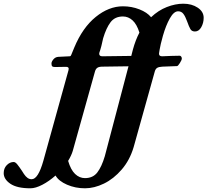

<svg xmlns="http://www.w3.org/2000/svg" viewBox="-222 -726 1120 1037"><path d="M878 -630Q878 -602 865 -579Q852 -556 831 -556Q814 -556 806.5 -568.5Q799 -581 788 -612Q779 -637 768.5 -651Q758 -665 740 -665Q717 -665 695.5 -627Q674 -589 658 -533Q644 -483 640 -457L637 -438V-435Q637 -422 654 -422Q670 -422 702 -424L749 -425Q753 -425 756.5 -420.5Q760 -416 760 -410Q760 -402 749.5 -385.5Q739 -369 734 -369L655 -366Q636 -365 627 -359.5Q618 -354 614 -340L500 68Q479 139 435.5 189.5Q392 240 339.5 265.5Q287 291 237 291Q185 291 140 271.5Q95 252 78 222Q43 253 6.5 272Q-30 291 -58 291Q-130 291 -166 266.5Q-202 242 -202 209Q-202 183 -185.5 166Q-169 149 -148 149Q-139 149 -128.5 162Q-118 175 -104 196Q-102 200 -92.5 214Q-83 228 -73 235Q-63 242 -51 242Q-16 242 12 143L148 -347Q149 -350 149 -355Q149 -365 134 -365L75 -364Q64 -364 60 -368Q56 -372 56 -383Q56 -393 66.5 -405.5Q77 -418 93 -419L154 -422Q158 -422 160 -424.5Q162 -427 163 -430Q164 -433 165 -435L179 -469Q224 -577 295 -634.5Q366 -692 442 -692Q489 -692 531 -675.5Q573 -659 594 -633Q633 -670 679 -688Q725 -706 768 -706Q814 -706 846 -684.5Q878 -663 878 -630ZM314 -435Q314 -422 331 -422L487 -424L496 -459Q510 -510 531 -550Q517 -595 494 -616Q471 -637 442 -637Q399 -637 375.5 -606.5Q352 -576 335 -519Q324 -468 319 -454.5Q314 -441 314 -438ZM472 -368 332 -366Q313 -366 304 -360Q295 -354 291 -340L171 89Q164 113 146 143Q160 191 183.5 213.5Q207 236 237 236Q280 236 303.5 205.5Q327 175 344 118Z"/></svg>

Font: EB Garamond ExtraBold
Style: Italic
Weight: 800
Italic angle: -17.2°
Designer: Georg Duffner and Octavio Pardo
Foundry: Georg Duffner
Version: Version 1.000